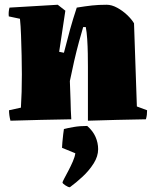

<svg xmlns="http://www.w3.org/2000/svg" viewBox="-20 -502 648 808"><path d="M24 6Q18 -17 18 -38L68 -49Q70 -79 71 -115Q72 -151 72 -189Q72 -225 71 -268.5Q70 -312 68.5 -353.5Q67 -395 64 -423L17 -433Q15 -452 20 -470Q71 -473 121.5 -476Q172 -479 223 -482L255 -457L229 -284L249 -280Q263 -335 275 -378.5Q287 -422 303 -470Q340 -476 367.5 -479Q395 -482 429 -482Q450 -482 473 -469.5Q496 -457 515 -439Q534 -421 544 -404Q547 -316 550 -229Q553 -142 556 -54L599 -38Q599 -28 598 -19Q597 -10 594 0Q533 1 472 2.5Q411 4 350 6V-221Q350 -245 349.5 -276Q349 -307 347 -337.5Q345 -368 341 -388H330Q323 -365 312.5 -326.5Q302 -288 292 -244.5Q282 -201 274 -161L277 -77L278 -39Q279 -29 279 -19.5Q279 -10 280 0Q216 1 152 2.5Q88 4 24 6ZM274 286Q267 286 255 278Q243 270 243 266Q243 263 250.5 249Q258 235 268 216Q278 197 286.5 177.5Q295 158 297 143L241 120Q241 114 242.5 97Q244 80 246 63Q248 46 249 41Q264 37 290 32.5Q316 28 347 28Q371 49 382 74Q393 99 393 126Q393 156 374 186Q355 216 327.5 241.5Q300 267 274 286Z"/></svg>

Font: Labrada Black
Style: Regular
Weight: 900
Designer: Mercedes Jáuregui
Foundry: Omnibus-Type Team
Version: Version 1.000; ttfautohint (v1.8.4.7-5d5b)